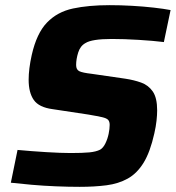

<svg xmlns="http://www.w3.org/2000/svg" viewBox="-20 -716 681 744"><path d="M289 8Q246 8 197 6Q148 4 102.5 0Q57 -4 22 -8L48 -135Q102 -130 159 -126.5Q216 -123 254 -123Q300 -123 326 -125.5Q352 -128 368 -136Q380 -143 388.5 -160.5Q397 -178 401 -197.5Q405 -217 405 -232Q405 -245 399 -251.5Q393 -258 375.5 -262Q358 -266 323 -272L184 -293Q131 -300 111 -328.5Q91 -357 91 -407Q91 -449 103 -503Q122 -587 162 -628.5Q202 -670 262.5 -683Q323 -696 405 -696Q447 -696 491.5 -693.5Q536 -691 575.5 -686.5Q615 -682 641 -677L615 -553Q575 -558 518 -561.5Q461 -565 413 -565Q336 -565 311 -549Q291 -538 283 -512.5Q275 -487 275 -464Q275 -446 287.5 -440Q300 -434 335 -430L466 -411Q499 -406 527 -396Q555 -386 572 -361.5Q589 -337 589 -288Q589 -271 586.5 -248Q584 -225 578 -199Q562 -127 536.5 -85.5Q511 -44 475 -24Q439 -4 392.5 2Q346 8 289 8Z"/></svg>

Font: Saira
Style: Bold Italic
Weight: 700
Italic angle: -12°
Designer: Hector Gatti with collaboration of the Omnibus-Type team
Foundry: Omnibus-Type
Version: Version 1.100; ttfautohint (v1.8.3)